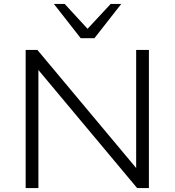

<svg xmlns="http://www.w3.org/2000/svg" viewBox="-20 -960 891 980"><path d="M111 0V-705H171L687 -88H675V-705H740V0H680L164 -617H176V0ZM392 -765 255 -940H310L427 -813L545 -940H599L462 -765Z"/></svg>

Font: Nunito Sans 10pt SemiExpanded Light
Style: Regular
Weight: 300
Width: 6
Designer: Vernon Adams
Foundry: Vernon Adams
Version: Version 3.101;gftools[0.9.27]